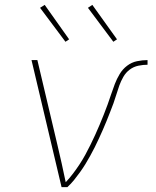

<svg xmlns="http://www.w3.org/2000/svg" viewBox="-20 -766 640 786"><path d="M232 0 109 -520H133L215 -173Q224 -135 232.5 -97Q241 -59 249 -20Q265 -37 279 -55.5Q293 -74 305.5 -93Q318 -112 329 -132Q340 -152 350 -172.5Q360 -193 369.5 -213.5Q379 -234 387.5 -254.5Q396 -275 404.5 -296Q413 -317 420.5 -338Q428 -359 435 -380Q442 -401 450 -422Q458 -443 470 -463Q482 -483 500.5 -497Q519 -511 541 -515.5Q563 -520 584 -520V-501Q566 -501 546.5 -497Q527 -493 511 -481Q495 -469 485 -451.5Q475 -434 468.5 -416Q462 -398 456.5 -379.5Q451 -361 444.5 -343Q438 -325 430.5 -306.5Q423 -288 416 -270Q409 -252 401 -234.5Q393 -217 385 -199Q377 -181 368 -163.5Q359 -146 349.5 -128.5Q340 -111 329.5 -94Q319 -77 307.5 -61Q296 -45 283.5 -29.5Q271 -14 256 0ZM444 -595 340 -734 358 -746 459 -605ZM248 -595 144 -734 163 -746 263 -605Z"/></svg>

Font: Iosevka SS04 Thin Extended
Style: Italic
Weight: 100
Width: 7
Italic angle: -9°
Monospace: yes
Designer: Belleve Invis
Foundry: Belleve Invis
Version: Version 19.0.0; ttfautohint (v1.8.4)